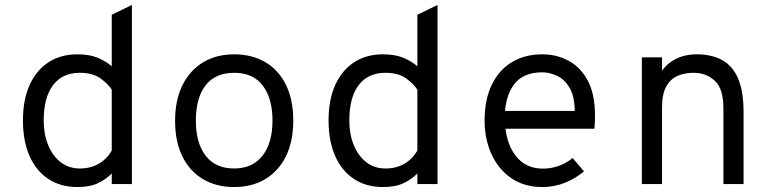

<svg xmlns="http://www.w3.org/2000/svg" viewBox="-20 -742 3120 774"><path d="M292.2 12Q224.2 12 174.9 -20.6Q125.5 -53.2 99 -113.4Q72.5 -173.6 72.5 -256Q72.5 -339.8 99.5 -399.5Q126.5 -459.2 175.8 -491.1Q225 -523 291.5 -523Q341.6 -523 375.1 -508.6Q408.6 -494.1 430.5 -474.8V-682.5L511.8 -722V0H430.5V-42.8Q409.8 -20.9 376.6 -4.4Q343.5 12 292.2 12ZM302.2 -62.8Q345 -62.8 377.8 -81.7Q410.6 -100.6 430.5 -135.2V-380.5Q415.9 -403.8 384.8 -426.1Q353.8 -448.5 301.8 -448.5Q231.5 -448.5 193.9 -398.8Q156.2 -349 156.2 -256Q156.2 -201.5 173.9 -157.8Q191.6 -114 224.2 -88.4Q256.9 -62.8 302.2 -62.8Z M924 12Q852.2 12 798.8 -19.6Q745.2 -51.1 715.5 -110.9Q685.8 -170.6 685.8 -255Q685.8 -338.4 715.5 -398.4Q745.2 -458.5 798.8 -490.8Q852.2 -523 924 -523Q995.9 -523 1049.6 -491.4Q1103.2 -459.8 1132.8 -399.9Q1162.2 -340 1162.2 -255.8Q1162.2 -172.2 1132.8 -112.2Q1103.2 -52.2 1049.6 -20.1Q995.9 12 924 12ZM924 -62.8Q997.9 -62.8 1038.2 -114.4Q1078.5 -166 1078.5 -255.8Q1078.5 -345.2 1039.4 -396.9Q1000.4 -448.5 924 -448.5Q848.5 -448.5 809 -398.2Q769.5 -348 769.5 -255Q769.5 -166 809 -114.4Q848.5 -62.8 924 -62.8Z M1524.2 12Q1456.2 12 1406.9 -20.6Q1357.5 -53.2 1331 -113.4Q1304.5 -173.6 1304.5 -256Q1304.5 -339.8 1331.5 -399.5Q1358.5 -459.2 1407.8 -491.1Q1457 -523 1523.5 -523Q1573.6 -523 1607.1 -508.6Q1640.6 -494.1 1662.5 -474.8V-682.5L1743.8 -722V0H1662.5V-42.8Q1641.8 -20.9 1608.6 -4.4Q1575.5 12 1524.2 12ZM1534.2 -62.8Q1577 -62.8 1609.8 -81.7Q1642.6 -100.6 1662.5 -135.2V-380.5Q1647.9 -403.8 1616.8 -426.1Q1585.8 -448.5 1533.8 -448.5Q1463.5 -448.5 1425.9 -398.8Q1388.2 -349 1388.2 -256Q1388.2 -201.5 1405.9 -157.8Q1423.6 -114 1456.2 -88.4Q1488.9 -62.8 1534.2 -62.8Z M2166.2 12Q2092.9 12 2040.8 -24.1Q1988.6 -60.1 1961.1 -120.9Q1933.5 -181.8 1933.5 -256Q1933.5 -340.5 1962.4 -400.2Q1991.2 -460 2043.6 -491.5Q2095.9 -523 2166.2 -523Q2224 -523 2272.2 -497Q2320.5 -471 2349.5 -416.8Q2378.5 -362.5 2378.5 -277.2Q2378.5 -267.9 2378.2 -254.1Q2377.9 -240.2 2376 -223H1997.5V-294.8H2297Q2296.1 -356 2275.2 -389.8Q2254.4 -423.6 2224.3 -437.1Q2194.2 -450.5 2166.2 -450.5Q2088.6 -450.5 2051.9 -401.2Q2015.2 -352 2015.2 -269.2Q2015.2 -173.5 2055.9 -117.9Q2096.6 -62.2 2168.8 -62.2Q2199.4 -62.2 2229.5 -72.2Q2259.6 -82.1 2288.5 -104.8L2334.2 -51.2Q2302.6 -24.1 2259.3 -6.1Q2216 12 2166.2 12Z M2567.5 0V-511H2648.8V-415.5L2636 -433Q2648 -460.8 2669.9 -480.9Q2691.8 -501 2721.8 -512Q2751.9 -523 2788.5 -523Q2849.6 -523 2891.9 -499.4Q2934.1 -475.9 2955.8 -424.6Q2977.5 -373.2 2977.5 -290.2V0H2896.2V-306Q2896.2 -384.4 2861.6 -416.4Q2827 -448.5 2776 -448.5Q2739.1 -448.5 2710.4 -435.6Q2681.6 -422.6 2665.2 -392.1Q2648.8 -361.5 2648.8 -308V0Z"/></svg>

Font: Overpass Mono Light
Style: Regular
Weight: 300
Monospace: yes
Designer: Delve Withrington, Dave Bailey
Foundry: Delve Fonts LLC
Version: Version 4.000